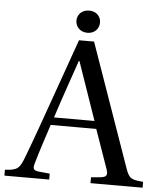

<svg xmlns="http://www.w3.org/2000/svg" viewBox="-86 -891 793 940"><g transform="rotate(5 310.5 -420.5)"><path d="M256 -787C256 -759 277 -732 314 -732C352 -732 372 -759 372 -787C372 -815 352 -841 314 -841C277 -841 256 -815 256 -787ZM-29 0H191V-29L139 -34C109 -37 106 -47 114 -74C131 -134 152 -196 175 -267H399L466 -76C476 -47 471 -36 439 -33L394 -29V0H650V-29C592 -34 581 -37 563 -89L351 -692H277L172 -396C141 -309 99 -189 64 -98C43 -44 34 -32 -29 -29ZM188 -305C220 -405 255 -503 285 -591H288L387 -305Z"/></g></svg>

Font: Lingua Franca
Style: Regular
Weight: 400
Version: Version 1.19